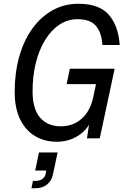

<svg xmlns="http://www.w3.org/2000/svg" viewBox="-20 -735 658 1020"><path d="M442 0 453 -73Q429 -32 383.5 -7Q338 18 281 18Q216 18 165.5 -12.5Q115 -43 86.5 -102Q58 -161 58 -247Q58 -348 82 -433.5Q106 -519 151 -582Q196 -645 258.5 -680Q321 -715 397 -715Q507 -715 558 -656.5Q609 -598 616 -496H524Q520 -561 490 -597Q460 -633 392 -633Q339 -633 295 -603.5Q251 -574 219 -521.5Q187 -469 170 -399.5Q153 -330 153 -250Q153 -156 193 -110Q233 -64 303 -64Q368 -64 414 -104.5Q460 -145 476 -222L490 -288H334L351 -370H589L510 0ZM167 171 187 75H286L261 193Q254 226 229.5 245.5Q205 265 168 265H147L155 226H169Q190 226 204.5 216Q219 206 223 187L226 171Z"/></svg>

Font: Fragment Mono
Style: Italic
Weight: 400
Italic angle: -12°
Designer: Wei Huang based on Nimbus Sans by URW Studio, based on Helvetica by Max Miedinger.
Foundry: Wei Huang
Version: Version 1.011; ttfautohint (v1.8.4.7-5d5b)